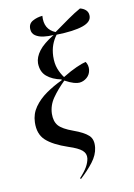

<svg xmlns="http://www.w3.org/2000/svg" viewBox="-147 -878 813 1165"><g transform="rotate(-15 259.0 -295.5)"><path d="M211 213 207 207Q241 176 258 151.5Q275 127 281 102Q287 73 266 51Q245 29 188 5Q99 -34 60 -77Q21 -120 30 -192Q36 -243 68.5 -281.5Q101 -320 149.5 -348Q198 -376 253 -396L254 -401Q199 -417 168 -448.5Q137 -480 141 -533Q145 -570 176.5 -605Q208 -640 277 -674Q246 -674 216 -680.5Q186 -687 167 -702.5Q148 -718 149 -744Q150 -778 178.5 -791Q207 -804 241 -804Q227 -722 293 -688Q351 -722 392 -746Q433 -770 473 -788Q494 -781 506.5 -767Q519 -753 518 -733Q517 -693 459 -678.5Q401 -664 295 -671Q274 -648 260 -618.5Q246 -589 241 -550Q236 -505 245.5 -471.5Q255 -438 272 -411Q324 -437 362.5 -450Q401 -463 422 -466Q429 -455 431 -441Q433 -427 430 -414Q424 -386 402 -370Q380 -354 354 -354Q341 -354 320.5 -361.5Q300 -369 268 -390Q217 -348 183 -307Q149 -266 143 -215Q138 -168 158.5 -139.5Q179 -111 242 -82Q303 -54 328.5 -26Q354 2 343 52Q334 95 298 134.5Q262 174 211 213Z"/></g></svg>

Font: Noto Serif Display SemiCondensed Medium
Style: Italic
Weight: 500
Width: 4
Italic angle: -12°
Designer: Monotype Design Team
Foundry: Monotype Imaging Inc.
Version: Version 2.009